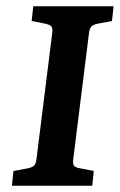

<svg xmlns="http://www.w3.org/2000/svg" viewBox="-20 -592 382 612"><path d="M18 0 23 -47 71 -56Q83 -59 88.5 -64Q94 -69 96 -83L147 -491Q148 -504 143 -508.5Q138 -513 127 -516L81 -525L86 -572H342L337 -525L289 -516Q277 -513 271.5 -507.5Q266 -502 264 -489L213 -81Q212 -68 216.5 -63Q221 -58 233 -56L279 -47L274 0Z"/></svg>

Font: Rasa SemiBold
Style: Italic
Weight: 600
Italic angle: -7.10001°
Designer: Anna Giedrys (Yrsa+Rasa design), David Brezina (Yrsa art-direction, Rasa art-direction, design)
Foundry: Rosetta Type Foundry
Version: Version 2.004